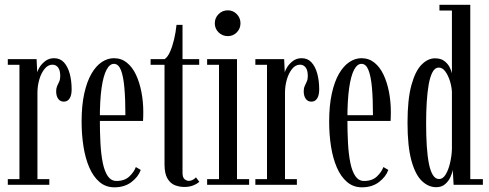

<svg xmlns="http://www.w3.org/2000/svg" viewBox="-20 -770 2039 800"><path d="M12.5 0V-23.5H61V-500H12.5V-523.5H132.5L135 -468.5Q136 -475 144.5 -489.2Q153 -503.5 168.5 -515.5Q184 -527.5 205.5 -527.5Q230.5 -527.5 246.5 -510Q262.5 -492.5 270.5 -463Q278.5 -433.5 278.5 -397.5Q278.5 -373 270 -359.8Q261.5 -346.5 246 -346.5Q231 -346.5 222.5 -358.2Q214 -370 214 -390Q214 -402.5 218.2 -411.8Q222.5 -421 226.8 -430.2Q231 -439.5 231 -453Q231 -477.5 222 -489Q213 -500.5 198.5 -500.5Q180 -500.5 165.8 -483Q151.5 -465.5 143.8 -438.8Q136 -412 136 -384V-23.5H185.5V0Z M456.5 10.5Q420.5 10.5 394.5 -11.8Q368.5 -34 352 -72.2Q335.5 -110.5 327.8 -159.8Q320 -209 320 -263Q320 -330 331 -380Q342 -430 361 -462.8Q380 -495.5 404.2 -511.5Q428.5 -527.5 454.5 -527.5Q485.5 -527.5 508.5 -509Q531.5 -490.5 546.5 -458.8Q561.5 -427 569.2 -386.8Q577 -346.5 577 -304Q577 -294.5 576.8 -285Q576.5 -275.5 576 -266H389V-290H502.5Q502.5 -357 498.2 -404.8Q494 -452.5 483.8 -478.2Q473.5 -504 454.5 -504Q437 -504 423.8 -479Q410.5 -454 403.2 -403.2Q396 -352.5 396 -275Q396 -221 398.5 -174Q401 -127 408.2 -91.5Q415.5 -56 429.2 -36Q443 -16 465.5 -16Q499.5 -16 519.2 -35Q539 -54 546 -74L566.5 -62Q556.5 -33.5 527.8 -11.5Q499 10.5 456.5 10.5Z M748 9Q728 9 709 1.8Q690 -5.5 677.8 -26Q665.5 -46.5 665.5 -85.5V-500H607.5V-523.5H665.5Q677.5 -530.5 687.8 -552.8Q698 -575 705.2 -605.2Q712.5 -635.5 715.5 -666.5H740.5V-523.5H810V-500H740.5V-50.5Q740.5 -30.5 749 -23.5Q757.5 -16.5 766 -16.5Q776 -16.5 784.5 -21.5Q793 -26.5 796.5 -31L810.5 -12.5Q800.5 -3.5 784.5 2.8Q768.5 9 748 9Z M843 0V-23.5H892.5V-500H843V-523.5H967.5V-23.5H1018V0ZM929.5 -619.5Q906.5 -619.5 890.8 -635Q875 -650.5 875 -673Q875 -695.5 890.8 -711.2Q906.5 -727 929.5 -727Q951 -727 966.5 -711.2Q982 -695.5 982 -673Q982 -650.5 966.5 -635Q951 -619.5 929.5 -619.5Z M1044 0V-23.5H1092.5V-500H1044V-523.5H1164L1166.5 -468.5Q1167.5 -475 1176 -489.2Q1184.5 -503.5 1200 -515.5Q1215.5 -527.5 1237 -527.5Q1262 -527.5 1278 -510Q1294 -492.5 1302 -463Q1310 -433.5 1310 -397.5Q1310 -373 1301.5 -359.8Q1293 -346.5 1277.5 -346.5Q1262.5 -346.5 1254 -358.2Q1245.5 -370 1245.5 -390Q1245.5 -402.5 1249.8 -411.8Q1254 -421 1258.2 -430.2Q1262.5 -439.5 1262.5 -453Q1262.5 -477.5 1253.5 -489Q1244.5 -500.5 1230 -500.5Q1211.5 -500.5 1197.2 -483Q1183 -465.5 1175.2 -438.8Q1167.5 -412 1167.5 -384V-23.5H1217V0Z M1488 10.5Q1452 10.5 1426 -11.8Q1400 -34 1383.5 -72.2Q1367 -110.5 1359.2 -159.8Q1351.5 -209 1351.5 -263Q1351.5 -330 1362.5 -380Q1373.5 -430 1392.5 -462.8Q1411.5 -495.5 1435.8 -511.5Q1460 -527.5 1486 -527.5Q1517 -527.5 1540 -509Q1563 -490.5 1578 -458.8Q1593 -427 1600.8 -386.8Q1608.5 -346.5 1608.5 -304Q1608.5 -294.5 1608.2 -285Q1608 -275.5 1607.5 -266H1420.5V-290H1534Q1534 -357 1529.8 -404.8Q1525.5 -452.5 1515.2 -478.2Q1505 -504 1486 -504Q1468.5 -504 1455.2 -479Q1442 -454 1434.8 -403.2Q1427.5 -352.5 1427.5 -275Q1427.5 -221 1430 -174Q1432.5 -127 1439.8 -91.5Q1447 -56 1460.8 -36Q1474.5 -16 1497 -16Q1531 -16 1550.8 -35Q1570.5 -54 1577.5 -74L1598 -62Q1588 -33.5 1559.2 -11.5Q1530.5 10.5 1488 10.5Z M1797.5 10Q1765 10 1737.8 -16Q1710.5 -42 1694.2 -101Q1678 -160 1678 -259Q1678 -355.5 1694 -414.5Q1710 -473.5 1736.2 -500.2Q1762.5 -527 1792.5 -527Q1817 -527 1831.8 -515.5Q1846.5 -504 1853.8 -489.2Q1861 -474.5 1863 -464.5V-726H1811V-750H1939.5V-23.5H1992V0H1870L1866.5 -63Q1865 -50.5 1857.2 -33Q1849.5 -15.5 1834.8 -2.8Q1820 10 1797.5 10ZM1809.5 -24Q1825.5 -24 1837 -43Q1848.5 -62 1855.2 -90.8Q1862 -119.5 1863 -148.5V-388Q1861.5 -412 1853.8 -435.2Q1846 -458.5 1834.5 -473.5Q1823 -488.5 1808 -488.5Q1792.5 -488.5 1782.2 -469.5Q1772 -450.5 1766.2 -417.8Q1760.5 -385 1758 -343.5Q1755.5 -302 1755.5 -257Q1755.5 -205 1758.2 -162.2Q1761 -119.5 1767 -88.8Q1773 -58 1783.5 -41Q1794 -24 1809.5 -24Z"/></svg>

Font: Imbue 48pt
Style: Regular
Weight: 400
Designer: Tyler Finck
Foundry: Etcetera Type Company
Version: Version 1.102